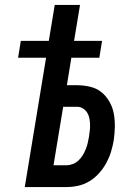

<svg xmlns="http://www.w3.org/2000/svg" viewBox="-20 -755 540 775"><path d="M80 0 166 -522H53L64 -590H177L201 -735H303L279 -590H392L381 -522H268L250 -411H291Q319 -411 345 -404.5Q371 -398 390 -382.5Q409 -367 422 -344Q435 -321 439.5 -295.5Q444 -270 443.5 -243Q443 -216 439 -188Q435 -165 428 -142Q421 -119 409 -97Q397 -75 380 -56Q363 -37 342 -24Q321 -11 297 -5.5Q273 0 249 0ZM249 -88Q261 -88 274 -93Q287 -98 297 -107.5Q307 -117 314 -128.5Q321 -140 326 -152.5Q331 -165 334 -177.5Q337 -190 339 -202Q341 -215 342.5 -228Q344 -241 343.5 -253.5Q343 -266 340.5 -278.5Q338 -291 331.5 -301Q325 -311 314.5 -317.5Q304 -324 291 -324H235L196 -88Z"/></svg>

Font: Iosevka Curly Semibold
Style: Italic
Weight: 600
Italic angle: -9°
Monospace: yes
Designer: Belleve Invis
Foundry: Belleve Invis
Version: Version 22.1.2; ttfautohint (v1.8.4)